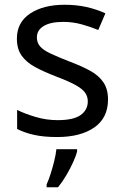

<svg xmlns="http://www.w3.org/2000/svg" viewBox="-20 -566 519 807"><path d="M434 -148Q434 -70 376 -30Q318 10 220 10Q164 10 123.5 1Q83 -8 52 -24V-104Q84 -88 129.5 -74.5Q175 -61 222 -61Q289 -61 319 -82.5Q349 -104 349 -140Q349 -160 338 -176Q327 -192 298.5 -208Q270 -224 217 -244Q165 -264 128 -284Q91 -304 71 -332Q51 -360 51 -404Q51 -472 106.5 -509Q162 -546 252 -546Q301 -546 343.5 -536.5Q386 -527 423 -510L393 -440Q359 -454 322 -464Q285 -474 246 -474Q192 -474 163.5 -456.5Q135 -439 135 -409Q135 -387 148 -371.5Q161 -356 191.5 -341.5Q222 -327 273 -307Q324 -288 360 -268Q396 -248 415 -219.5Q434 -191 434 -148ZM304 70Q300 88 287.5 115.5Q275 143 258.5 171Q242 199 224 221H176V209Q184 192 192.5 165.5Q201 139 208 110.5Q215 82 217 61H304Z"/></svg>

Font: Noto Sans Sharada
Style: Regular
Weight: 400
Designer: Monotype Design Team
Foundry: Monotype Imaging Inc.
Version: Version 2.006; ttfautohint (v1.8.4.7-5d5b)